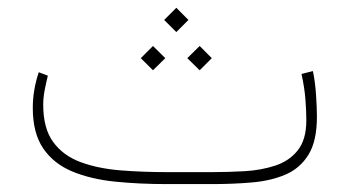

<svg xmlns="http://www.w3.org/2000/svg" viewBox="-20 -466 885 486"><path d="M516.1 0H402.8Q332 0 270.5 -6.3Q209 -12.7 162.4 -32.2Q115.7 -51.8 89.4 -90.3Q63 -128.9 63 -192.9Q63 -237.8 78.1 -283.2L101.1 -274.4Q96.7 -256.3 93 -237.5Q89.4 -218.8 89.4 -201.2Q89.4 -141.1 114.5 -106.7Q139.6 -72.3 183.3 -55.9Q227.1 -39.6 283.7 -34.9Q340.3 -30.3 402.8 -30.3H516.6Q557.6 -30.3 599.6 -32.7Q641.6 -35.2 677 -46.9Q712.4 -58.6 733.9 -85.7Q755.4 -112.8 755.4 -161.6Q755.4 -183.1 753.2 -213.1Q751 -243.2 743.2 -278.8L772 -286.1Q777.8 -259.3 780 -225.6Q782.2 -191.9 782.2 -170.4Q782.2 -109.4 761 -74.7Q739.7 -40 702.9 -24.2Q666 -8.3 617.9 -4.2Q569.8 0 516.1 0ZM426.3 -446.3 457 -415.5 426.3 -384.8 395.5 -415.5ZM485.4 -349.6 516.1 -318.8 485.4 -288.1 454.1 -318.8ZM367.2 -349.6 398.4 -318.8 367.2 -288.1 336.4 -318.8Z"/></svg>

Font: Vazirmatn UI FD Thin
Style: Regular
Weight: 100
Designer: Saber Rastikerdar
Foundry: Saber Rastikerdar
Version: Version 33.003